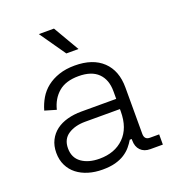

<svg xmlns="http://www.w3.org/2000/svg" viewBox="-130 -802 835 919"><g transform="rotate(-20 287.0 -343.0)"><path d="M241 -40Q319 -40 366 -86.5Q413 -133 413 -218V-230H236Q184 -230 149.5 -207.5Q115 -185 115 -138Q115 -90 150 -65Q185 -40 241 -40ZM237 14Q198 14 165 4Q132 -6 107.5 -25Q83 -44 69 -72.5Q55 -101 55 -137Q55 -173 69 -200.5Q83 -228 107 -246Q131 -264 164 -273Q197 -282 235 -282H413V-321Q413 -380 379.5 -413Q346 -446 280 -446Q215 -446 178 -414.5Q141 -383 128 -330L70 -347Q79 -379 95.5 -407Q112 -435 138 -455.5Q164 -476 199.5 -488Q235 -500 280 -500Q372 -500 422.5 -452Q473 -404 473 -318V-82Q473 -52 501 -52H548V0H484Q453 0 435 -18.5Q417 -37 417 -69V-76H407Q397 -59 383.5 -43Q370 -27 350 -14Q330 -1 302.5 6.5Q275 14 237 14ZM263 -568 171 -700H248L325 -568Z"/></g></svg>

Font: Space Grotesk Light
Style: Regular
Weight: 300
Designer: Florian Karsten
Foundry: Florian Karsten
Version: Version 2.000